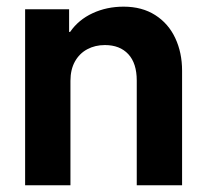

<svg xmlns="http://www.w3.org/2000/svg" viewBox="-20 -551 611 571"><path d="M54.7 -523.4H185.5V-456.1H188.5Q213.4 -492.2 255.4 -511.7Q297.4 -531.2 347.7 -531.2Q402.3 -531.2 441.7 -506.1Q481 -481 501.2 -437.7Q521.5 -394.5 521.5 -340.8V0H386.7V-311.5Q386.7 -362.8 361.6 -389.9Q336.4 -417 292 -417Q262.7 -417 239.5 -404.5Q216.3 -392.1 202.9 -368.2Q189.5 -344.2 189.5 -310.5V0H54.7Z"/></svg>

Font: Reddit Sans Vanilla
Style: Bold
Weight: 700
Designer: Stephen Hutchings
Foundry: Reddit
Version: Version 1.013